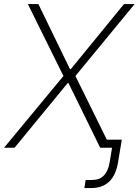

<svg xmlns="http://www.w3.org/2000/svg" viewBox="-59 -748 701 972"><path d="M135.3 -727.5 295.4 -397.9H299.3L568.8 -727.5H622.6L322.8 -363.3L502 0H448.2L287.6 -327.6H283.7L14.6 0H-38.6L262.2 -363.3L82 -727.5ZM401.9 204.1H368.2L374.5 163.1H408.2Q481 163.1 496.1 73.7L508.3 0H460.9L467.8 -41H557.6L538.6 73.7Q517.1 204.1 401.9 204.1Z"/></svg>

Font: Inter Display Extra Light
Style: Italic
Weight: 200
Italic angle: -9.39999°
Designer: Rasmus Andersson
Foundry: rsms
Version: Version 4.000;git-4fc901f